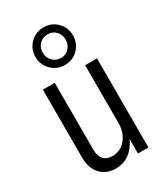

<svg xmlns="http://www.w3.org/2000/svg" viewBox="-195 -859 823 952"><g transform="rotate(-30 217.0 -383.0)"><path d="M179 10Q143 10 116 -6Q89 -22 74.5 -51.5Q60 -81 60 -121V-510H128V-127Q128 -90 145.5 -71Q163 -52 196 -52Q227 -52 251 -69Q275 -86 288.5 -114.5Q302 -143 302 -176L311 -85Q291 -40 257.5 -15Q224 10 179 10ZM310 0V-92H302V-510H370V0ZM217 -561Q171 -561 140 -592.5Q109 -624 109 -669Q109 -713 140 -744.5Q171 -776 217 -776Q263 -776 293.5 -744.5Q324 -713 324 -669Q324 -624 293.5 -592.5Q263 -561 217 -561ZM218 -601Q246 -601 264 -621Q282 -641 282 -669Q282 -697 264 -716.5Q246 -736 217 -736Q188 -736 169.5 -716.5Q151 -697 151 -669Q151 -641 169.5 -621Q188 -601 218 -601Z"/></g></svg>

Font: Instrument Sans Condensed
Style: Regular
Weight: 400
Width: 3
Designer: Rodrigo Fuenzalida
Foundry: fragTYPE
Version: Version 1.000;gftools[0.9.28]